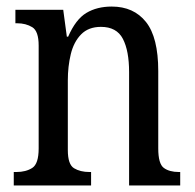

<svg xmlns="http://www.w3.org/2000/svg" viewBox="-20 -566 594 586"><path d="M22 0V-41H30Q59 -41 78.5 -53.5Q98 -66 98 -113V-427Q98 -471 78.5 -483Q59 -495 32 -495H27V-536H173L184 -454H188Q211 -507 243.5 -526.5Q276 -546 321 -546Q388 -546 425.5 -499Q463 -452 463 -349V-113Q463 -66 480 -53.5Q497 -41 526 -41H530V0H374V-346Q374 -411 355 -447.5Q336 -484 288 -484Q250 -484 227.5 -461Q205 -438 196 -400.5Q187 -363 187 -321V-108Q187 -64 206 -52.5Q225 -41 253 -41H258V0Z"/></svg>

Font: Noto Serif Condensed
Style: Regular
Weight: 400
Width: 3
Designer: Monotype Design Team
Foundry: Monotype Imaging Inc.
Version: Version 2.013; ttfautohint (v1.8.4.7-5d5b)